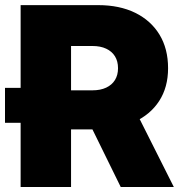

<svg xmlns="http://www.w3.org/2000/svg" viewBox="-20 -748 722 768"><path d="M180.7 -256.8H0V-396.5H180.7ZM62.5 0V-727.5H372.6Q458 -727.5 520.8 -696.8Q583.5 -666 617.9 -609.6Q652.3 -553.2 652.3 -475.1Q652.3 -398.9 616.7 -344Q581.1 -289.1 516.1 -259.8Q451.2 -230.5 362.3 -230.5H186V-386.7H350.1Q381.8 -386.7 404.8 -397.5Q427.7 -408.2 439.9 -428Q452.1 -447.8 452.1 -475.1Q452.1 -502.9 439.9 -522.7Q427.7 -542.5 404.8 -553.2Q381.8 -564 350.1 -564H264.2V0ZM462.9 0 300.3 -331.1H508.8L675.3 0Z"/></svg>

Font: Inter 28pt Black
Style: Regular
Weight: 900
Designer: Rasmus Andersson
Foundry: rsms
Version: Version 4.001;git-66647c0bb